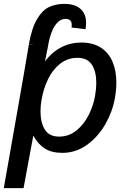

<svg xmlns="http://www.w3.org/2000/svg" viewBox="-26 -776 646 986"><path d="M122.5 -549 149 -548 122.5 -550.5Q137.5 -633.5 164.8 -678.8Q192 -724 226.2 -740Q260.5 -756 304.5 -756Q358 -756 387 -730.8Q416 -705.5 416 -658.5Q416 -643.5 413 -626L341.5 -634.5Q342.5 -639.5 342.5 -647.5Q342.5 -679 311 -679Q280 -679 256.8 -645.2Q233.5 -611.5 221.5 -546H222L205 -461Q242 -509.5 289.2 -533.5Q336.5 -557.5 392 -557.5Q452 -557.5 492.2 -531.2Q532.5 -505 552 -458.8Q571.5 -412.5 571.5 -351.5Q571.5 -313.5 564 -272Q552 -203 515 -138.2Q478 -73.5 420.8 -32.2Q363.5 9 294 9Q240 9 204.8 -13Q169.5 -35 145 -79.5L95 190H-6.5L68 -233Q105.5 -445.5 122.5 -549ZM462 -282.5Q468.5 -320 468.5 -350.5Q468.5 -408.5 445.8 -443.8Q423 -479 372 -479Q321.5 -479 283.2 -449Q245 -419 221.2 -370.5Q197.5 -322 187.5 -264.5Q182 -234 182 -203.5Q182 -147 204.2 -110.8Q226.5 -74.5 277.5 -74.5Q327.5 -74.5 366 -105.5Q404.5 -136.5 428.8 -184.2Q453 -232 462 -282.5Z"/></svg>

Font: JuliaMono SemiBoldItalic
Style: Regular
Weight: 600
Italic angle: -9°
Monospace: yes
Designer: cormullion
Foundry: corm
Version: Version 0.049; ttfautohint (v1.8.4)